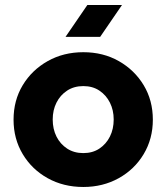

<svg xmlns="http://www.w3.org/2000/svg" viewBox="-20 -733 659 765"><path d="M312 12Q233 12 170 -23Q107 -58 70.5 -119Q34 -180 34 -256Q34 -333 70.5 -393.5Q107 -454 170 -489.5Q233 -525 312 -525Q391 -525 453.5 -489.5Q516 -454 552.5 -393.5Q589 -333 589 -256Q589 -180 552.5 -119Q516 -58 453 -23Q390 12 312 12ZM312 -123Q349 -123 376 -141Q403 -159 418 -189Q433 -219 433 -257Q433 -294 418 -324Q403 -354 376 -372Q349 -390 312 -390Q275 -390 247.5 -372Q220 -354 205 -324Q190 -294 190 -257Q190 -219 205 -189Q220 -159 247.5 -141Q275 -123 312 -123ZM241 -586 328 -713H466L379 -586Z"/></svg>

Font: MuseoModerno SemiBold
Style: Bold
Weight: 700
Version: Version 1.001